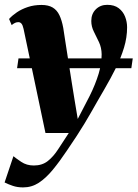

<svg xmlns="http://www.w3.org/2000/svg" viewBox="-44 -550 584 815"><path d="M56 -427.5Q52.5 -443.5 47 -449.8Q41.5 -456 34 -456Q26.5 -456 20 -453Q13.5 -450 5.5 -443.5L-5.5 -469.5Q8 -484.5 28 -498Q48 -511.5 74.2 -520.2Q100.5 -529 132 -529Q161.5 -529 179.8 -518Q198 -507 208.2 -485.5Q218.5 -464 224.5 -431.5Q228.5 -406 234.2 -368.2Q240 -330.5 246.8 -287.8Q253.5 -245 260 -203.5Q266.5 -162 272 -129L286 -45L336.5 -142.5Q349 -167.5 358.5 -191.2Q368 -215 374.8 -237.2Q381.5 -259.5 384.5 -280.2Q387.5 -301 387.5 -319.5Q387 -348 376.2 -371Q365.5 -394 354.5 -415.5Q343.5 -437 343.5 -461Q343.5 -491.5 362.8 -510.5Q382 -529.5 411 -529.5Q441.5 -529.5 460 -515.2Q478.5 -501 487 -479.2Q495.5 -457.5 495.5 -434Q495.5 -391 482.5 -348Q469.5 -305 447.8 -261.2Q426 -217.5 399.5 -172Q383.5 -144.5 369.5 -120.2Q355.5 -96 342.5 -72.8Q329.5 -49.5 314.5 -25.2Q299.5 -1 281.8 26.8Q264 54.5 240.5 88.5Q209.5 135 180.2 170.5Q151 206 120.8 225.8Q90.5 245.5 54 245.5Q30 245.5 10.8 239Q-8.5 232.5 -24.5 224.5L13 113Q23 121.5 46 137Q69 152.5 99.5 152.5Q135 152.5 159 133.5Q183 114.5 203.2 83Q223.5 51.5 248 14.5H149ZM519.5 -302 513.5 -260.5H28.5L34.5 -302Z"/></svg>

Font: Merriweather 120pt Black
Style: Italic
Weight: 900
Italic angle: -7.8°
Version: Version 2.101